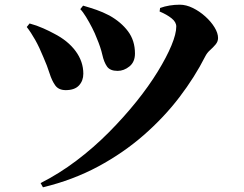

<svg xmlns="http://www.w3.org/2000/svg" viewBox="-20 -748 1040 818"><path d="M153 32Q232 -8 305.5 -63.5Q379 -119 443.5 -184Q508 -249 561 -315Q614 -381 652 -443Q690 -505 710.5 -554.5Q731 -604 731 -635Q731 -654 711 -670Q691 -686 660 -699L662 -714Q681 -721 702.5 -724.5Q724 -728 746 -728Q773 -728 801.5 -714Q830 -700 854.5 -678Q879 -656 894 -631.5Q909 -607 909 -586Q909 -571 898.5 -558.5Q888 -546 875 -534.5Q862 -523 854 -507Q810 -420 744.5 -334Q679 -248 592 -172Q505 -96 398 -38.5Q291 19 163 50ZM260 -364Q230 -364 215.5 -384Q201 -404 191 -436Q181 -468 165 -504Q148 -546 130 -578Q112 -610 94 -633L106 -648Q136 -640 164 -627.5Q192 -615 210 -605Q269 -575 302 -530.5Q335 -486 335 -434Q335 -404 316.5 -384Q298 -364 260 -364ZM481 -446Q449 -446 436 -464.5Q423 -483 416 -514.5Q409 -546 392 -586Q385 -605 372.5 -629.5Q360 -654 346.5 -676Q333 -698 322 -709L334 -724Q365 -715 391 -706Q417 -697 446 -682Q496 -654 525.5 -614.5Q555 -575 555 -520Q555 -484 531.5 -465Q508 -446 481 -446Z"/></svg>

Font: Noto Serif JP ExtraLight Black
Style: Regular
Weight: 900
Version: Version 2.003-H1;hotconv 1.1.1;makeotfexe 2.6.0